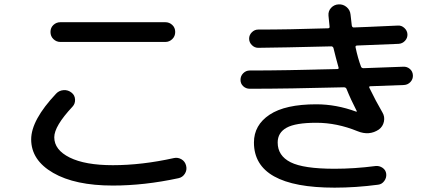

<svg xmlns="http://www.w3.org/2000/svg" viewBox="-20 -823 2040 893"><path d="M260.7 -719.7H749Q767.6 -719.7 781.2 -707Q794.9 -694.3 794.9 -674.3Q794.9 -654.3 781.2 -641.1Q767.6 -627.9 749 -627.9H260.7Q242.2 -627.9 228.5 -641.1Q214.8 -654.3 214.8 -674.3Q214.8 -694.3 228.5 -707Q242.2 -719.7 260.7 -719.7ZM504.9 40Q329.1 40 227.1 -19Q125 -78.1 125 -174.8Q125 -264.6 241.2 -387.7Q254.9 -402.3 275.9 -403.8Q296.9 -405.3 313.5 -391.6Q328.1 -379.9 329.1 -360.4Q330.1 -340.8 317.4 -327.1Q232.4 -236.3 232.4 -184.6Q232.4 -126 304.2 -90.3Q376 -54.7 504.9 -54.7Q639.6 -54.7 789.1 -87.9Q807.6 -91.8 824.2 -82Q840.8 -72.3 845.7 -52.2Q850.6 -32.2 839.8 -15.1Q829.1 2 809.6 5.9Q651.4 40 504.9 40Z M1141.6 -410.2Q1124 -410.2 1111.3 -421.9Q1098.6 -433.6 1098.6 -451.7Q1098.6 -469.7 1111.3 -482.4Q1124 -495.1 1141.6 -495.1Q1308.6 -495.1 1548.8 -502Q1556.6 -502 1554.7 -508.8Q1542 -553.7 1531.2 -598.6Q1529.3 -606.4 1521.5 -607.4Q1291 -601.6 1180.7 -600.6Q1164.1 -600.6 1151.4 -613.3Q1138.7 -626 1138.7 -643.1Q1138.7 -660.2 1151.4 -672.9Q1164.1 -685.5 1180.7 -685.5Q1322.3 -685.5 1505.9 -691.4Q1514.6 -691.4 1512.7 -701.2Q1508.8 -733.4 1507.8 -750Q1505.9 -771.5 1520 -786.6Q1534.2 -801.8 1555.2 -802.7Q1576.2 -803.7 1592.3 -790Q1608.4 -776.4 1610.4 -754.9L1616.2 -704.1Q1618.2 -695.3 1625 -695.3Q1656.2 -696.3 1689.9 -697.8Q1723.6 -699.2 1765.6 -701.2Q1807.6 -703.1 1831.1 -704.1Q1847.7 -705.1 1860.8 -692.9Q1874 -680.7 1875 -664.1Q1876 -646.5 1863.8 -633.3Q1851.6 -620.1 1834 -619.1Q1706.1 -613.3 1641.6 -611.3Q1631.8 -611.3 1633.8 -602.5Q1644.5 -551.8 1659.2 -512.7Q1662.1 -505.9 1670.9 -505.9Q1792 -509.8 1855.5 -512.7Q1873 -513.7 1886.2 -502.4Q1899.4 -491.2 1900.4 -473.1Q1901.4 -455.1 1889.2 -441.9Q1877 -428.7 1859.4 -427.7L1703.1 -421.9Q1694.3 -421.9 1698.2 -414.1Q1727.5 -353.5 1758.8 -299.8Q1770.5 -280.3 1765.6 -257.3Q1760.7 -234.4 1742.2 -220.7Q1697.3 -190.4 1642.6 -212.9Q1546.9 -252 1451.2 -252Q1354.5 -252 1313 -229Q1271.5 -206.1 1271.5 -160.2Q1271.5 -98.6 1331.5 -68.4Q1391.6 -38.1 1536.1 -38.1Q1628.9 -38.1 1726.6 -50.8Q1744.1 -52.7 1759.3 -42.5Q1774.4 -32.2 1776.4 -14.2Q1778.3 3.9 1767.1 19Q1755.9 34.2 1738.3 36.1Q1634.8 49.8 1536.1 49.8Q1161.1 49.8 1161.1 -160.2Q1161.1 -241.2 1233.9 -289.6Q1306.6 -337.9 1451.2 -337.9Q1543.9 -337.9 1636.7 -303.7H1638.7Q1639.6 -304.7 1639.6 -305.7Q1611.3 -360.4 1591.8 -409.2Q1588.9 -417 1579.1 -417Q1321.3 -410.2 1141.6 -410.2Z"/></svg>

Font: Rounded Mgen+ 1m medium
Style: Regular
Weight: 500
Designer: [Source Han Sans]
Ryoko NISHIZUKA  (kana & ideographs); Paul D. Hunt (Latin, Greek & Cyrillic); Wenlong ZHANG  (bopomofo
Version: Version 1.059.20150602